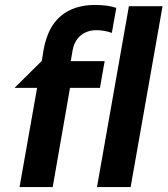

<svg xmlns="http://www.w3.org/2000/svg" viewBox="-20 -756 677 776"><path d="M363 -736Q280 -736 226.5 -692Q173 -648 156 -554L149 -510L39 -401H130L59 0H193L263 -401H384L403 -509H266L273 -550Q280 -591 306 -612.5Q332 -634 370 -634Q402 -634 432 -623L450 -724Q417 -736 363 -736ZM637 -731H501L372 0H508Z"/></svg>

Font: Geom SemiBold
Style: Bold Italic
Weight: 600
Italic angle: -10°
Version: Version 1.102